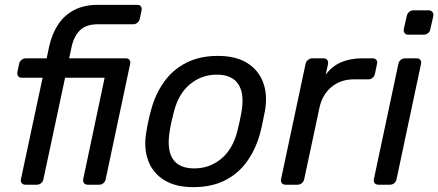

<svg xmlns="http://www.w3.org/2000/svg" viewBox="-20 -760 1803 790"><path d="M84.9 0Q74.8 0 69.5 -6.4Q64.2 -12.7 66.2 -22.9L155.3 -440.1H70.1Q59.9 -440.1 55 -446.4Q50.1 -452.8 51.5 -463L58.6 -497.1Q60.6 -507.3 68.6 -513.6Q76.6 -520 86.7 -520H172L182.5 -569.5Q194 -621.4 219.6 -659.7Q245.2 -698.1 285.6 -719Q326.1 -740 381.8 -740H544.7Q554.9 -740 559.7 -733.6Q564.5 -727.3 562.5 -717.1L555.2 -683Q553.2 -672.8 545.3 -666.4Q537.4 -660.1 527.2 -660.1H380.9Q334.5 -660.1 309 -635.3Q283.5 -610.6 274 -564.5L264.5 -520H497.7Q507.9 -520 512.7 -513.6Q517.5 -507.3 515.5 -497.1L414.9 -22.9Q412.9 -12.7 405.4 -6.4Q397.9 0 387.7 0H341.1Q330.9 0 325.7 -6.4Q320.4 -12.7 322.4 -22.9L410.5 -440.1H247.8L158.7 -22.9Q156.7 -12.7 149.2 -6.4Q141.7 0 131.6 0Z M774.8 10Q702.4 10 655.4 -19.1Q608.4 -48.1 589.5 -99.8Q570.5 -151.4 582.1 -217.1Q584.3 -233.6 590.1 -260.1Q595.9 -286.6 600.5 -302.9Q617.4 -369.6 653.3 -420.7Q689.1 -471.9 744.9 -500.9Q800.7 -530 876.3 -530Q950.2 -530 996.9 -500.9Q1043.6 -471.9 1062.7 -420.7Q1081.8 -369.6 1070 -302.9Q1066.8 -286.6 1061.4 -260.1Q1056 -233.6 1051.6 -217.1Q1034.9 -151.4 999.3 -99.8Q963.8 -48.1 908.1 -19.1Q852.3 10 774.8 10ZM779.3 -67.1Q842.4 -67.1 890.3 -106.8Q938.2 -146.4 957.1 -222.1Q961.1 -237.1 965.9 -260Q970.7 -282.9 973.5 -297.9Q986.6 -374 960.8 -413.4Q934.9 -452.9 871.8 -452.9Q809.7 -452.9 761.7 -413.4Q713.7 -374 695 -297.9Q691 -282.9 685.8 -260Q680.6 -237.1 678.6 -222.1Q665.5 -146.4 690.5 -106.8Q715.6 -67.1 779.3 -67.1Z M1155.2 0Q1145 0 1139.7 -6.4Q1134.4 -12.7 1136.4 -22.9L1237.1 -496.3Q1239.1 -506.4 1247 -513.2Q1255 -520 1265.2 -520H1311Q1321.2 -520 1326.4 -513.2Q1331.6 -506.4 1329.6 -496.3L1320.1 -452.3Q1343.5 -485.8 1381.6 -502.9Q1419.6 -520 1470.7 -520H1513.6Q1523.7 -520 1528.5 -513.6Q1533.3 -507.3 1531.3 -497.1L1522.7 -456.4Q1520.7 -446.3 1513.1 -439.9Q1505.6 -433.5 1495.4 -433.5H1436.2Q1381.9 -433.5 1344.1 -402.3Q1306.2 -371 1294.4 -316.6L1231.7 -22.9Q1229.7 -12.7 1221.9 -6.4Q1214 0 1203.8 0Z M1537.2 0Q1527 0 1521.7 -6.4Q1516.4 -12.7 1518.4 -22.9L1619.1 -497.1Q1621.1 -507.3 1629 -513.6Q1637 -520 1647.2 -520H1694.6Q1704.7 -520 1709.5 -513.6Q1714.3 -507.3 1712.3 -497.1L1611.7 -22.9Q1609.7 -12.7 1602.2 -6.4Q1594.7 0 1584.6 0ZM1660.1 -617.3Q1649.9 -617.3 1645.1 -623.6Q1640.2 -630 1641.4 -640.2L1653.6 -693.7Q1655.6 -703.9 1663.1 -710.7Q1670.7 -717.5 1680.9 -717.5H1743.4Q1753.6 -717.5 1759.2 -710.7Q1764.8 -703.9 1762.8 -693.7L1750.6 -640.2Q1749.4 -630 1741.2 -623.6Q1732.9 -617.3 1722.7 -617.3Z"/></svg>

Font: Rubik Light
Style: Italic
Weight: 300
Italic angle: -12°
Designer: Hubert and Fischer
Foundry: Hubert and Fischer
Version: Version 2.300;gftools[0.9.30]